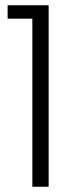

<svg xmlns="http://www.w3.org/2000/svg" viewBox="-20 -710 307 730"><path d="M103 0V-639H9V-690H165V0Z"/></svg>

Font: Mozilla Headline ExtraLight
Style: Regular
Weight: 200
Designer: Studio DRAMA
Foundry: Studio DRAMA
Version: Version 1.000